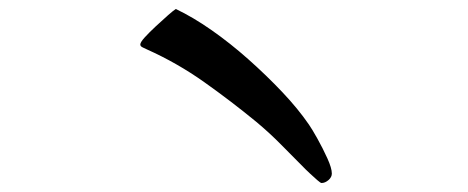

<svg xmlns="http://www.w3.org/2000/svg" viewBox="-20 -579 1040 427"><path d="M718 -193Q718 -185 710.5 -178.5Q703 -172 695 -172Q693 -172 685.5 -178.5Q678 -185 670 -192.5Q662 -200 660 -202Q633 -229 606.5 -256Q580 -283 550 -308Q494 -354 434 -396.5Q374 -439 307 -469Q303 -471 297.5 -473.5Q292 -476 292 -480Q292 -485 302 -496Q312 -507 326.5 -520.5Q341 -534 353.5 -545Q366 -556 371 -559Q409 -541 450.5 -512Q492 -483 532.5 -447Q573 -411 608 -374Q643 -337 667 -302Q674 -292 686 -270.5Q698 -249 708 -227Q718 -205 718 -193Z"/></svg>

Font: Kaisei Opti Medium
Style: Regular
Weight: 500
Designer: Font-Kai, 金井和夫
Foundry: KAZUO KANAI
Version: Version 5.003